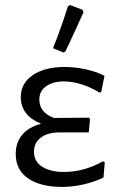

<svg xmlns="http://www.w3.org/2000/svg" viewBox="-20 -729 480 757"><path d="M393 -89 388 -29Q351 -11 307.5 -1.5Q264 8 225 8Q140 8 91 -25.5Q42 -59 42 -122Q42 -167 67.5 -197.5Q93 -228 142 -241Q62 -274 62 -346Q62 -401 109.5 -433Q157 -465 234 -465Q275 -465 317 -456Q359 -447 392 -430L379 -366L372 -364Q338 -385 301.5 -396.5Q265 -408 232 -408Q189 -408 162 -389Q135 -370 135 -337Q135 -285 193 -264L331 -265L335 -259L330 -207H216Q168 -207 141 -186.5Q114 -166 114 -131Q114 -92 146.5 -71.5Q179 -51 232 -51Q311 -51 386 -93ZM257 -709 306 -690 309 -680Q284 -624 238 -526L230 -522L189 -539Q221 -618 248 -705Z"/></svg>

Font: Alegreya Sans
Style: Regular
Weight: 400
Designer: Juan Pablo del Peral
Foundry: Huerta Tipografica
Version: Version 2.008; ttfautohint (v1.6)